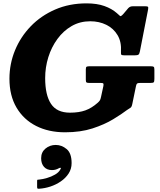

<svg xmlns="http://www.w3.org/2000/svg" viewBox="-20 -788 973 1169"><path d="M525 -384.5H898.5Q912 -384.5 916 -381Q920 -377.5 920 -363V-308Q920 -291.5 916 -287.2Q912 -283 895.5 -283H833.5Q819 -283 814.8 -279.5Q810.5 -276 808 -264L785.5 -155Q782 -137 774.8 -132.2Q767.5 -127.5 753 -118Q721 -93.5 668.8 -61.8Q616.5 -30 543.5 -6.2Q470.5 17.5 376 17.5Q276 17.5 199.8 -21.2Q123.5 -60 80.5 -133Q37.5 -206 37.5 -308.5Q37.5 -399 71.2 -481.2Q105 -563.5 167.2 -628Q229.5 -692.5 315.8 -730Q402 -767.5 507 -767.5Q570.5 -767.5 615.8 -751.2Q661 -735 691 -708.5Q707 -695 711.2 -690.5Q715.5 -686 731 -703L761 -738.5Q767 -744.5 773.5 -747.2Q780 -750 792.5 -750H862Q877.5 -750 880.8 -746.5Q884 -743 881.5 -729.5L832 -476Q829 -460 823.2 -455.5Q817.5 -451 798.5 -451H740.5Q723 -451 719.2 -454.5Q715.5 -458 716.5 -473Q720.5 -532.5 695.8 -574Q671 -615.5 627.2 -637Q583.5 -658.5 529.5 -658.5Q467 -658.5 416.5 -629.5Q366 -600.5 329.8 -551Q293.5 -501.5 274.2 -439.8Q255 -378 255 -312.5Q255 -209.5 290.5 -155.8Q326 -102 406 -102Q461 -102 499.8 -116Q538.5 -130 574.5 -162Q583 -169.5 587.5 -176Q592 -182.5 595 -197.5L609.5 -264.5Q611.5 -276 609 -279.5Q606.5 -283 594 -283H524Q511 -283 506.8 -286Q502.5 -289 502.5 -302V-366Q502.5 -379.5 507.8 -382Q513 -384.5 525 -384.5ZM230.5 175.5Q230.5 138.5 257 116.5Q283.5 94.5 319.5 94.5Q356 94.5 386 119.8Q416 145 416 205Q416 240.5 397.8 268.5Q379.5 296.5 350.2 316.5Q321 336.5 286.8 347.8Q252.5 359 219.5 361Q210.5 361.5 208.2 359.8Q206 358 206 349V313.5Q206 306.5 208.8 306.2Q211.5 306 217.5 305.5Q239 303.5 265.8 295.8Q292.5 288 315 275Q337.5 262 347 244.5Q353.5 235 349 233.8Q344.5 232.5 337 237Q329.5 241.5 319.2 244.5Q309 247.5 296 247.5Q265.5 247.5 248 228Q230.5 208.5 230.5 175.5Z"/></svg>

Font: Besley* Heavy
Style: Italic
Weight: 800
Italic angle: -13°
Designer: Owen Earl
Foundry: indestructible type*
Version: Version 3.000; ttfautohint (v1.8.3)